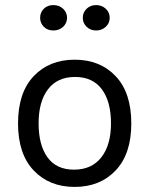

<svg xmlns="http://www.w3.org/2000/svg" viewBox="-20 -725 587 756"><path d="M51 -239Q51 -360 112.5 -425Q174 -490 274 -490Q374 -490 435.5 -425Q497 -360 497 -239Q497 -119 435.5 -54Q374 11 274 11Q174 11 112.5 -54Q51 -119 51 -239ZM169 -373.5Q132 -325 132 -239.5Q132 -154 167 -105.5Q202 -57 271.5 -57Q341 -57 379 -105.5Q417 -154 417 -239.5Q417 -325 381 -373.5Q345 -422 275.5 -422Q206 -422 169 -373.5ZM152.5 -619.5Q138 -634 138 -655Q138 -676 152.5 -690.5Q167 -705 190 -705Q213 -705 228.5 -690.5Q244 -676 244 -655Q244 -634 228.5 -619.5Q213 -605 190 -605Q167 -605 152.5 -619.5ZM321 -619.5Q306 -634 306 -655Q306 -676 321 -690.5Q336 -705 358.5 -705Q381 -705 396.5 -690.5Q412 -676 412 -655Q412 -634 396.5 -619.5Q381 -605 358.5 -605Q336 -605 321 -619.5Z"/></svg>

Font: Karmilla
Style: Regular
Weight: 400
Designer: Jonathan Pinhorn
Version: Version 1.000